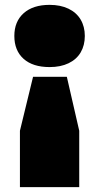

<svg xmlns="http://www.w3.org/2000/svg" viewBox="-20 -580 408 790"><path d="M329 -432Q329 -393.5 312 -364.5Q295 -335.5 262.2 -319.8Q229.5 -304 184 -304Q115 -304 77 -338Q39 -372 39 -432Q39 -491.5 77.5 -525.8Q116 -560 184 -560Q229 -560 261.8 -544.2Q294.5 -528.5 311.8 -499.5Q329 -470.5 329 -432ZM116 -264H255L306 -42V190H62V-42Z"/></svg>

Font: Encode Sans Expanded Black
Style: Regular
Weight: 900
Width: 7
Designer: Multiple Designers
Foundry: Impallari Type
Version: Version 2.000